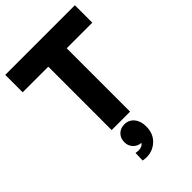

<svg xmlns="http://www.w3.org/2000/svg" viewBox="-264 -746 1092 1092"><g transform="rotate(-45 282.0 -200.0)"><path d="M208 0V-509.8H2V-649.9H562V-509.8H356V0ZM210 247.1 211.9 188Q260.3 196.8 275.9 170.9Q248 169.4 229 149.4Q210 129.4 210 100.1Q210 68.4 230 48.1Q250 27.8 282.2 27.8Q317.4 27.8 339.6 54.2Q361.8 80.6 361.8 124Q361.8 189 316.4 224.1Q271 259.3 210 247.1Z"/></g></svg>

Font: Apfel Grotezk
Style: Bold
Weight: 700
Designer: Luigi Gorlero
Foundry: Collletttivo
Version: Version 2.000;FEAKit 1.0